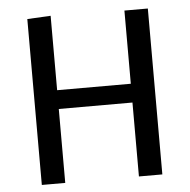

<svg xmlns="http://www.w3.org/2000/svg" viewBox="-50 -735 774 784"><g transform="rotate(-5 337.0 -342.5)"><path d="M584 0V-680H488V-380H186V-685L90 -680V0H186V-303H488V0Z"/></g></svg>

Font: Catamaran Medium
Style: Regular
Weight: 500
Designer: Pria Ravichandran
Version: Version 2.000